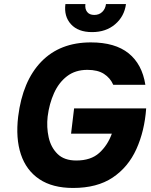

<svg xmlns="http://www.w3.org/2000/svg" viewBox="-20 -920 750 951"><path d="M304 -900H403Q400 -876 411.5 -861Q423 -846 447 -846Q471 -846 486.5 -861Q502 -876 505 -900H604Q596 -839 550.5 -800Q505 -761 436 -761Q367 -761 331.5 -800Q296 -839 304 -900ZM347 -383H704Q696 -271 655.5 -181.5Q615 -92 538 -40.5Q461 11 342 11Q240 11 175 -32.5Q110 -76 83.5 -155.5Q57 -235 70 -343Q92 -519 184.5 -614.5Q277 -710 430 -710Q550 -710 617 -656Q684 -602 700 -500H541Q526 -534 495 -554Q464 -574 413 -574Q353 -574 312 -542.5Q271 -511 247.5 -458.5Q224 -406 216 -343Q210 -290 221 -240Q232 -190 265 -157.5Q298 -125 358 -125Q430 -125 471.5 -162.5Q513 -200 534 -258H332Z"/></svg>

Font: Haskoy ExtraBold
Style: Italic
Weight: 800
Designer: Ertekin Erdin
Foundry: Ertekin Erdin
Version: Version 2.000; ttfautohint (v1.8.4.7-5d5b)